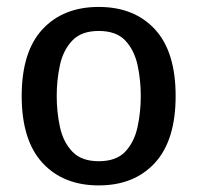

<svg xmlns="http://www.w3.org/2000/svg" viewBox="-20 -531 578 562"><path d="M269 11.7Q165 11.7 104.2 -54.4Q43.5 -120.6 43.5 -250Q43.5 -379.4 104.2 -445.1Q165 -510.7 269 -510.7Q373 -510.7 433.6 -445.1Q494.1 -379.4 494.1 -250Q494.1 -120.6 433.6 -54.4Q373 11.7 269 11.7ZM269 -59.1Q320.3 -59.1 346.7 -87.2Q373 -115.2 382.6 -159.2Q392.1 -203.1 392.1 -250Q392.1 -296.9 382.6 -340.6Q373 -384.3 346.7 -412.4Q320.3 -440.4 269 -440.4Q218.3 -440.4 191.7 -412.4Q165 -384.3 155.5 -340.6Q146 -296.9 146 -250Q146 -203.1 155.5 -159.2Q165 -115.2 191.7 -87.2Q218.3 -59.1 269 -59.1Z"/></svg>

Font: Pontano Sans SemiBold
Style: Regular
Weight: 600
Designer: Vernon Adams
Foundry: Vernon Adams
Version: Version 2.001